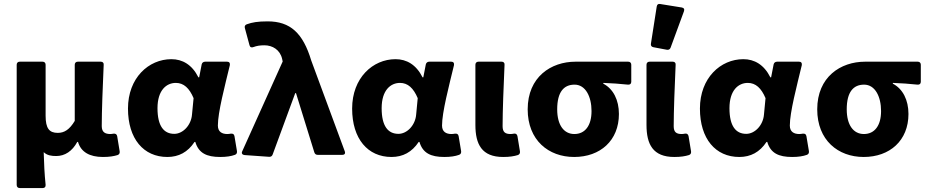

<svg xmlns="http://www.w3.org/2000/svg" viewBox="-20 -784 4694 972"><path d="M64.5 -456.1V152.3C64.5 162.1 70.3 168 80.1 168H196.3C206.1 168 211.9 162.1 210.9 151.4C205.1 94.7 203.1 48.8 201.2 -13.7C218.8 2.9 240.2 5.9 264.6 5.9C308.6 5.9 345.7 -18.6 371.1 -65.4H375C389.6 -14.6 433.6 10.7 501 10.7C534.2 10.7 556.6 6.8 575.2 1C584 -2 586.9 -8.8 585.9 -17.6L573.2 -94.7C571.3 -104.5 564.5 -108.4 554.7 -107.4C548.8 -106.4 543.9 -105.5 539.1 -105.5C512.7 -105.5 495.1 -114.3 495.1 -145.5C495.1 -217.8 500 -349.6 504.9 -456.1C505.9 -465.8 500 -471.7 490.2 -471.7H374C364.3 -471.7 358.4 -465.8 358.4 -456.1V-171.9C332 -127.9 305.7 -111.3 272.5 -111.3C229.5 -111.3 210.9 -133.8 210.9 -198.2V-456.1C210.9 -465.8 205.1 -471.7 195.3 -471.7H80.1C70.3 -471.7 64.5 -465.8 64.5 -456.1Z M627.9 -234.4C627.9 -81.1 707 10.7 827.1 10.7C884.8 10.7 930.7 -13.7 964.8 -65.4H968.8C985.4 -8.8 1026.4 10.7 1094.7 10.7C1126 10.7 1150.4 6.8 1168.9 0C1177.7 -2.9 1180.7 -9.8 1179.7 -18.6L1167 -94.7C1165 -105.5 1158.2 -108.4 1148.4 -107.4C1142.6 -106.4 1136.7 -105.5 1130.9 -105.5C1104.5 -105.5 1083 -116.2 1083 -148.4C1083 -215.8 1118.2 -348.6 1143.6 -454.1C1145.5 -464.8 1140.6 -471.7 1129.9 -471.7H1018.6C1009.8 -471.7 1002.9 -466.8 1001 -458L988.3 -392.6H984.4C952.1 -457 903.3 -484.4 847.7 -484.4C732.4 -484.4 627.9 -389.6 627.9 -234.4ZM952.1 -205.1C948.2 -150.4 906.2 -106.4 862.3 -106.4C809.6 -106.4 777.3 -145.5 777.3 -236.3C777.3 -328.1 823.2 -364.3 870.1 -364.3C910.2 -364.3 938.5 -337.9 960 -287.1Z M1217.8 1 1341.8 9.8C1350.6 10.7 1357.4 6.8 1360.4 -2L1474.6 -312.5H1478.5L1571.3 -12.7C1574.2 -3.9 1580.1 0 1588.9 0H1712.9C1723.6 0 1729.5 -5.9 1725.6 -17.6L1555.7 -477.5C1513.7 -617.2 1449.2 -675.8 1335 -675.8C1284.2 -675.8 1256.8 -670.9 1229.5 -661.1C1220.7 -658.2 1216.8 -650.4 1219.7 -641.6L1243.2 -554.7C1246.1 -543.9 1253.9 -542 1263.7 -545.9C1279.3 -551.8 1295.9 -554.7 1318.4 -554.7C1359.4 -554.7 1397.5 -532.2 1408.2 -486.3L1411.1 -472.7L1206.1 -17.6C1201.2 -7.8 1207 0 1217.8 1Z M1762.7 -234.4C1762.7 -81.1 1841.8 10.7 1961.9 10.7C2019.5 10.7 2065.4 -13.7 2099.6 -65.4H2103.5C2120.1 -8.8 2161.1 10.7 2229.5 10.7C2260.7 10.7 2285.2 6.8 2303.7 0C2312.5 -2.9 2315.4 -9.8 2314.5 -18.6L2301.8 -94.7C2299.8 -105.5 2293 -108.4 2283.2 -107.4C2277.3 -106.4 2271.5 -105.5 2265.6 -105.5C2239.3 -105.5 2217.8 -116.2 2217.8 -148.4C2217.8 -215.8 2252.9 -348.6 2278.3 -454.1C2280.3 -464.8 2275.4 -471.7 2264.6 -471.7H2153.3C2144.5 -471.7 2137.7 -466.8 2135.7 -458L2123 -392.6H2119.1C2086.9 -457 2038.1 -484.4 1982.4 -484.4C1867.2 -484.4 1762.7 -389.6 1762.7 -234.4ZM2086.9 -205.1C2083 -150.4 2041 -106.4 1997.1 -106.4C1944.3 -106.4 1912.1 -145.5 1912.1 -236.3C1912.1 -328.1 1958 -364.3 2004.9 -364.3C2044.9 -364.3 2073.2 -337.9 2094.7 -287.1Z M2386.7 -151.4C2386.7 -53.7 2418.9 10.7 2527.3 10.7C2560.5 10.7 2583 6.8 2601.6 1C2610.4 -2 2613.3 -8.8 2612.3 -17.6L2599.6 -94.7C2597.7 -104.5 2590.8 -109.4 2581.1 -107.4C2575.2 -106.4 2570.3 -105.5 2565.4 -105.5C2538.1 -105.5 2524.4 -114.3 2524.4 -145.5C2524.4 -217.8 2529.3 -349.6 2534.2 -456.1C2535.2 -465.8 2529.3 -471.7 2519.5 -471.7H2402.3C2392.6 -471.7 2386.7 -465.8 2386.7 -456.1Z M2651.4 -230.5C2651.4 -74.2 2756.8 10.7 2886.7 10.7C3018.6 10.7 3113.3 -72.3 3113.3 -207C3113.3 -277.3 3085 -334 3034.2 -360.4V-364.3C3081.1 -362.3 3113.3 -360.4 3159.2 -355.5C3169.9 -354.5 3175.8 -360.4 3175.8 -370.1V-456.1C3175.8 -465.8 3169.9 -471.7 3160.2 -471.7H2893.6C2769.5 -471.7 2651.4 -394.5 2651.4 -230.5ZM2974.6 -221.7C2974.6 -147.5 2941.4 -105.5 2887.7 -105.5C2835 -105.5 2800.8 -150.4 2800.8 -230.5C2800.8 -319.3 2835 -355.5 2888.7 -355.5C2944.3 -355.5 2974.6 -294.9 2974.6 -221.7Z M3304.7 -751 3275.4 -563.5C3273.4 -552.7 3278.3 -546.9 3288.1 -544.9L3355.5 -532.2C3364.3 -530.3 3372.1 -534.2 3375 -543L3442.4 -726.6C3446.3 -737.3 3442.4 -744.1 3431.6 -746.1L3322.3 -763.7C3312.5 -765.6 3306.6 -761.7 3304.7 -751ZM3252.9 -151.4C3252.9 -53.7 3285.2 10.7 3393.6 10.7C3426.8 10.7 3449.2 6.8 3467.8 1C3476.6 -2 3479.5 -8.8 3478.5 -17.6L3465.8 -94.7C3463.9 -104.5 3457 -109.4 3447.3 -107.4C3441.4 -106.4 3436.5 -105.5 3431.6 -105.5C3404.3 -105.5 3390.6 -114.3 3390.6 -145.5C3390.6 -217.8 3395.5 -349.6 3400.4 -456.1C3401.4 -465.8 3395.5 -471.7 3385.7 -471.7H3268.6C3258.8 -471.7 3252.9 -465.8 3252.9 -456.1Z M3523.4 -234.4C3523.4 -81.1 3602.5 10.7 3722.7 10.7C3780.3 10.7 3826.2 -13.7 3860.4 -65.4H3864.3C3880.9 -8.8 3921.9 10.7 3990.2 10.7C4021.5 10.7 4045.9 6.8 4064.5 0C4073.2 -2.9 4076.2 -9.8 4075.2 -18.6L4062.5 -94.7C4060.5 -105.5 4053.7 -108.4 4043.9 -107.4C4038.1 -106.4 4032.2 -105.5 4026.4 -105.5C4000 -105.5 3978.5 -116.2 3978.5 -148.4C3978.5 -215.8 4013.7 -348.6 4039.1 -454.1C4041 -464.8 4036.1 -471.7 4025.4 -471.7H3914.1C3905.3 -471.7 3898.4 -466.8 3896.5 -458L3883.8 -392.6H3879.9C3847.7 -457 3798.8 -484.4 3743.2 -484.4C3627.9 -484.4 3523.4 -389.6 3523.4 -234.4ZM3847.7 -205.1C3843.8 -150.4 3801.8 -106.4 3757.8 -106.4C3705.1 -106.4 3672.9 -145.5 3672.9 -236.3C3672.9 -328.1 3718.8 -364.3 3765.6 -364.3C3805.7 -364.3 3834 -337.9 3855.5 -287.1Z M4117.2 -230.5C4117.2 -74.2 4222.7 10.7 4352.5 10.7C4484.4 10.7 4579.1 -72.3 4579.1 -207C4579.1 -277.3 4550.8 -334 4500 -360.4V-364.3C4546.9 -362.3 4579.1 -360.4 4625 -355.5C4635.7 -354.5 4641.6 -360.4 4641.6 -370.1V-456.1C4641.6 -465.8 4635.7 -471.7 4626 -471.7H4359.4C4235.4 -471.7 4117.2 -394.5 4117.2 -230.5ZM4440.4 -221.7C4440.4 -147.5 4407.2 -105.5 4353.5 -105.5C4300.8 -105.5 4266.6 -150.4 4266.6 -230.5C4266.6 -319.3 4300.8 -355.5 4354.5 -355.5C4410.2 -355.5 4440.4 -294.9 4440.4 -221.7Z"/></svg>

Font: Ed Sans Neue
Style: Bold
Weight: 700
Designer: Stephen Hutchings
Version: Version 1.004;PS 001.004;hotconv 1.0.88;makeotf.lib2.5.64775